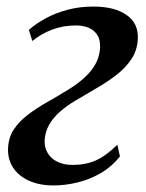

<svg xmlns="http://www.w3.org/2000/svg" viewBox="-20 -555 445 585"><path d="M143 10Q100.5 10 68.8 -4.2Q37 -18.5 20.2 -43.8Q3.5 -69 4.5 -102Q5.5 -135.5 22.2 -160.8Q39 -186 66 -206.2Q93 -226.5 124.8 -244.5Q156.5 -262.5 187.5 -281.5Q235.5 -311 259.8 -342.8Q284 -374.5 285 -412.5Q285.5 -435 275.8 -449.5Q266 -464 249 -470.8Q232 -477.5 211 -477.5Q173 -477.5 139 -464.8Q105 -452 78.5 -430L68 -464Q89.5 -483 119.2 -499.2Q149 -515.5 185.8 -525.2Q222.5 -535 264.5 -535Q329 -535 365.5 -509.5Q402 -484 400 -437Q398.5 -402.5 381 -375.8Q363.5 -349 335.5 -327.2Q307.5 -305.5 274.5 -286.5Q241.5 -267.5 210 -248.5Q183.5 -233 162.5 -214.5Q141.5 -196 129.2 -174Q117 -152 116 -126Q115.5 -104.5 125.8 -87.8Q136 -71 155.5 -61.8Q175 -52.5 201 -52.5Q241 -52.5 272 -66.2Q303 -80 337.5 -114L345.5 -78.5Q320 -46.5 286 -27Q252 -7.5 215.2 1.2Q178.5 10 143 10Z"/></svg>

Font: Merriweather 96pt Medium
Style: Italic
Weight: 500
Italic angle: -7.8°
Version: Version 2.101